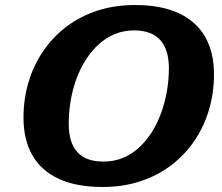

<svg xmlns="http://www.w3.org/2000/svg" viewBox="-20 -731 884 764"><path d="M253.5 -239Q253.5 -163 288 -125.5Q322.5 -88 391.5 -88Q432.5 -88 467.8 -102.2Q503 -116.5 532 -142.8Q561 -169 583.2 -204Q605.5 -239 620.8 -280.5Q636 -322 644 -367.2Q652 -412.5 652 -459Q652 -534.5 617.2 -572.2Q582.5 -610 513.5 -610Q472.5 -610 437.2 -595.5Q402 -581 373.2 -555Q344.5 -529 322 -494Q299.5 -459 284.2 -417.5Q269 -376 261.2 -330.5Q253.5 -285 253.5 -239ZM831.5 -435Q831.5 -361 811.5 -293.8Q791.5 -226.5 753.2 -170.2Q715 -114 660.8 -73Q606.5 -32 538 -9.5Q469.5 13 388.5 13Q283.5 13 213.5 -19.5Q143.5 -52 108.5 -113.8Q73.5 -175.5 73.5 -262.5Q73.5 -337 93.5 -404.2Q113.5 -471.5 151.8 -527.5Q190 -583.5 244.2 -624.8Q298.5 -666 367.2 -688.5Q436 -711 516.5 -711Q622 -711 691.8 -678.2Q761.5 -645.5 796.5 -584Q831.5 -522.5 831.5 -435Z"/></svg>

Font: Newsreader 9pt
Style: Bold Italic
Weight: 700
Italic angle: -17°
Designer: Hugues Gentile
Foundry: Production Type
Version: Version 1.003